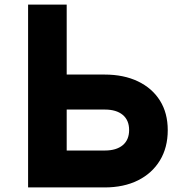

<svg xmlns="http://www.w3.org/2000/svg" viewBox="-20 -820 790 840"><path d="M102.9 -800H271.8V-493.8H437.6Q521.5 -493.8 583.6 -464Q645.7 -434.3 679.8 -379.9Q713.9 -325.6 713.9 -250.5Q713.9 -174.4 679.6 -118Q645.4 -61.7 583.4 -30.8Q521.4 0 437.7 0H102.9ZM271.8 -340.7V-161.5H438.6Q489 -161.5 517 -184.8Q544.9 -208.2 544.9 -251.1Q544.9 -294 517 -317.4Q489 -340.7 438.6 -340.7Z"/></svg>

Font: Martian Mono SemiExpanded
Style: Regular
Weight: 400
Width: 6
Monospace: yes
Designer: Roman Shamin
Foundry: Evil Martians
Version: Version 1.000